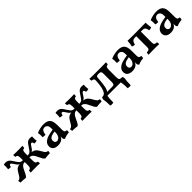

<svg xmlns="http://www.w3.org/2000/svg" viewBox="382 -1940 3587 3587"><g transform="rotate(-45 2176.0 -146.5)"><path d="M681 9Q659 -5 643 -32.5Q627 -60 613 -91.5Q599 -123 583 -151.5Q567 -180 543.5 -198.5Q520 -217 485 -216V-264Q516 -264 534.5 -272Q553 -280 567.5 -297.5Q582 -315 599 -341Q624 -380 644 -408Q664 -436 687.5 -450Q711 -464 744 -464Q758 -464 772.5 -462Q787 -460 797 -458Q796 -441 795.5 -420Q795 -399 796.5 -378Q798 -357 801 -340Q787 -336 768.5 -334Q750 -332 734 -333Q728 -364 721.5 -372.5Q715 -381 705 -381Q689 -381 676.5 -366.5Q664 -352 648 -325Q636 -305 625.5 -291Q615 -277 601 -267Q587 -257 564 -247L553 -258Q600 -256 628 -245Q656 -234 676.5 -211Q697 -188 719 -148Q738 -115 751 -95Q764 -75 779.5 -65.5Q795 -56 819 -53Q819 -37 817 -23.5Q815 -10 810 0Q793 0 772 0.5Q751 1 728.5 3Q706 5 681 9ZM166 9Q142 5 119 3Q96 1 75 0.5Q54 0 37 0Q32 -10 30 -23.5Q28 -37 28 -53Q52 -56 67 -65.5Q82 -75 95.5 -95Q109 -115 128 -148Q150 -188 170.5 -211Q191 -234 219 -245Q247 -256 294 -258L283 -247Q260 -257 246 -267Q232 -277 222 -291Q212 -305 199 -325Q183 -352 170.5 -366.5Q158 -381 142 -381Q132 -381 125.5 -372.5Q119 -364 113 -333Q98 -332 79 -334Q60 -336 46 -340Q49 -357 50.5 -378Q52 -399 52 -420Q52 -441 50 -458Q61 -460 75 -462Q89 -464 102 -464Q136 -464 159.5 -450Q183 -436 203.5 -408Q224 -380 248 -341Q265 -315 279 -297.5Q293 -280 312.5 -272Q332 -264 362 -264V-216Q327 -217 303.5 -198.5Q280 -180 264 -151.5Q248 -123 234 -91.5Q220 -60 204.5 -32.5Q189 -5 166 9ZM302 3Q302 -15 303 -27.5Q304 -40 308 -51Q337 -51 349.5 -69Q362 -87 362 -138V-320Q362 -371 349.5 -389Q337 -407 308 -407Q304 -418 303 -431Q302 -444 302 -461Q324 -460 356.5 -459Q389 -458 423 -458Q458 -458 490.5 -459Q523 -460 545 -461Q545 -444 544 -431Q543 -418 538 -407Q510 -407 497.5 -389Q485 -371 485 -320V-138Q485 -87 497.5 -69Q510 -51 538 -51Q543 -40 544 -27.5Q545 -15 545 3Q523 1 490.5 0.5Q458 0 423 0Q389 0 356.5 0.5Q324 1 302 3Z M1202 9Q1187 3 1180 -10.5Q1173 -24 1173 -49Q1173 -60 1175 -75Q1177 -90 1181 -103L1184 -105Q1178 -83 1166 -62.5Q1154 -42 1137 -28Q1118 -12 1090 -2.5Q1062 7 1025 7Q959 7 923.5 -22Q888 -51 888 -103Q888 -141 906 -168.5Q924 -196 954 -215Q984 -234 1019.5 -245.5Q1055 -257 1091.5 -263.5Q1128 -270 1159 -275Q1159 -309 1157.5 -329.5Q1156 -350 1151.5 -363.5Q1147 -377 1137 -387Q1126 -401 1111 -407.5Q1096 -414 1079 -414Q1049 -414 1031.5 -396Q1014 -378 1006 -351.5Q998 -325 996 -301Q977 -301 958 -302.5Q939 -304 926 -309Q928 -336 927 -367Q926 -398 920 -425Q962 -445 1013 -456Q1064 -467 1108 -467Q1158 -467 1189.5 -455Q1221 -443 1238 -425Q1261 -402 1271 -363.5Q1281 -325 1281 -256V-160Q1281 -130 1285.5 -112.5Q1290 -95 1302.5 -88Q1315 -81 1341 -80Q1343 -66 1341.5 -51Q1340 -36 1334 -23Q1302 -22 1266.5 -13.5Q1231 -5 1202 9ZM1066 -65Q1087 -65 1108.5 -79Q1130 -93 1144.5 -121.5Q1159 -150 1159 -195V-226Q1131 -222 1104.5 -215.5Q1078 -209 1057.5 -198.5Q1037 -188 1025 -171Q1013 -154 1013 -127Q1013 -95 1029 -80Q1045 -65 1066 -65Z M2047 9Q2025 -5 2009 -32.5Q1993 -60 1979 -91.5Q1965 -123 1949 -151.5Q1933 -180 1909.5 -198.5Q1886 -217 1851 -216V-264Q1882 -264 1900.5 -272Q1919 -280 1933.5 -297.5Q1948 -315 1965 -341Q1990 -380 2010 -408Q2030 -436 2053.5 -450Q2077 -464 2110 -464Q2124 -464 2138.5 -462Q2153 -460 2163 -458Q2162 -441 2161.5 -420Q2161 -399 2162.5 -378Q2164 -357 2167 -340Q2153 -336 2134.5 -334Q2116 -332 2100 -333Q2094 -364 2087.5 -372.5Q2081 -381 2071 -381Q2055 -381 2042.5 -366.5Q2030 -352 2014 -325Q2002 -305 1991.5 -291Q1981 -277 1967 -267Q1953 -257 1930 -247L1919 -258Q1966 -256 1994 -245Q2022 -234 2042.5 -211Q2063 -188 2085 -148Q2104 -115 2117 -95Q2130 -75 2145.5 -65.5Q2161 -56 2185 -53Q2185 -37 2183 -23.5Q2181 -10 2176 0Q2159 0 2138 0.5Q2117 1 2094.5 3Q2072 5 2047 9ZM1532 9Q1508 5 1485 3Q1462 1 1441 0.5Q1420 0 1403 0Q1398 -10 1396 -23.5Q1394 -37 1394 -53Q1418 -56 1433 -65.5Q1448 -75 1461.5 -95Q1475 -115 1494 -148Q1516 -188 1536.5 -211Q1557 -234 1585 -245Q1613 -256 1660 -258L1649 -247Q1626 -257 1612 -267Q1598 -277 1588 -291Q1578 -305 1565 -325Q1549 -352 1536.5 -366.5Q1524 -381 1508 -381Q1498 -381 1491.5 -372.5Q1485 -364 1479 -333Q1464 -332 1445 -334Q1426 -336 1412 -340Q1415 -357 1416.5 -378Q1418 -399 1418 -420Q1418 -441 1416 -458Q1427 -460 1441 -462Q1455 -464 1468 -464Q1502 -464 1525.5 -450Q1549 -436 1569.5 -408Q1590 -380 1614 -341Q1631 -315 1645 -297.5Q1659 -280 1678.5 -272Q1698 -264 1728 -264V-216Q1693 -217 1669.5 -198.5Q1646 -180 1630 -151.5Q1614 -123 1600 -91.5Q1586 -60 1570.5 -32.5Q1555 -5 1532 9ZM1668 3Q1668 -15 1669 -27.5Q1670 -40 1674 -51Q1703 -51 1715.5 -69Q1728 -87 1728 -138V-320Q1728 -371 1715.5 -389Q1703 -407 1674 -407Q1670 -418 1669 -431Q1668 -444 1668 -461Q1690 -460 1722.5 -459Q1755 -458 1789 -458Q1824 -458 1856.5 -459Q1889 -460 1911 -461Q1911 -444 1910 -431Q1909 -418 1904 -407Q1876 -407 1863.5 -389Q1851 -371 1851 -320V-138Q1851 -87 1863.5 -69Q1876 -51 1904 -51Q1909 -40 1910 -27.5Q1911 -15 1911 3Q1889 1 1856.5 0.5Q1824 0 1789 0Q1755 0 1722.5 0.5Q1690 1 1668 3Z M2254 0V-51H2334L2344 -54H2507Q2544 -54 2556.5 -68Q2569 -82 2569 -122V-333Q2569 -366 2564.5 -380Q2560 -394 2548 -400Q2539 -404 2526.5 -405.5Q2514 -407 2504 -407Q2492 -407 2480 -405.5Q2468 -404 2459 -400Q2450 -397 2446 -390.5Q2442 -384 2440.5 -370.5Q2439 -357 2437 -331Q2429 -217 2416 -151.5Q2403 -86 2375 -51H2253Q2295 -51 2320.5 -87Q2346 -123 2359.5 -185.5Q2373 -248 2377 -329Q2380 -361 2377 -376.5Q2374 -392 2361 -398Q2348 -404 2321 -407Q2317 -418 2315.5 -431.5Q2314 -445 2314 -461Q2344 -460 2395.5 -459Q2447 -458 2531 -458Q2598 -458 2640 -458.5Q2682 -459 2708 -459.5Q2734 -460 2752 -461Q2752 -444 2750.5 -431Q2749 -418 2745 -407Q2716 -407 2703.5 -389Q2691 -371 2691 -320V-138Q2691 -87 2703.5 -69Q2716 -51 2745 -51V0ZM2696 168Q2698 119 2693 67.5Q2688 16 2679 -29V-51H2773Q2789 -32 2789 -3Q2783 29 2779.5 72.5Q2776 116 2777 168Q2760 174 2738 174Q2716 174 2696 168ZM2318 168Q2299 174 2277 174Q2255 174 2237 168Q2238 116 2235 72.5Q2232 29 2225 -3Q2225 -32 2242 -51H2336V-29Q2326 16 2321.5 67.5Q2317 119 2318 168Z M3164 9Q3149 3 3142 -10.5Q3135 -24 3135 -49Q3135 -60 3137 -75Q3139 -90 3143 -103L3146 -105Q3140 -83 3128 -62.5Q3116 -42 3099 -28Q3080 -12 3052 -2.5Q3024 7 2987 7Q2921 7 2885.5 -22Q2850 -51 2850 -103Q2850 -141 2868 -168.5Q2886 -196 2916 -215Q2946 -234 2981.5 -245.5Q3017 -257 3053.5 -263.5Q3090 -270 3121 -275Q3121 -309 3119.5 -329.5Q3118 -350 3113.5 -363.5Q3109 -377 3099 -387Q3088 -401 3073 -407.5Q3058 -414 3041 -414Q3011 -414 2993.5 -396Q2976 -378 2968 -351.5Q2960 -325 2958 -301Q2939 -301 2920 -302.5Q2901 -304 2888 -309Q2890 -336 2889 -367Q2888 -398 2882 -425Q2924 -445 2975 -456Q3026 -467 3070 -467Q3120 -467 3151.5 -455Q3183 -443 3200 -425Q3223 -402 3233 -363.5Q3243 -325 3243 -256V-160Q3243 -130 3247.5 -112.5Q3252 -95 3264.5 -88Q3277 -81 3303 -80Q3305 -66 3303.5 -51Q3302 -36 3296 -23Q3264 -22 3228.5 -13.5Q3193 -5 3164 9ZM3028 -65Q3049 -65 3070.5 -79Q3092 -93 3106.5 -121.5Q3121 -150 3121 -195V-226Q3093 -222 3066.5 -215.5Q3040 -209 3019.5 -198.5Q2999 -188 2987 -171Q2975 -154 2975 -127Q2975 -95 2991 -80Q3007 -65 3028 -65Z M3415 3Q3415 -9 3417 -24.5Q3419 -40 3422 -51Q3452 -52 3468 -57.5Q3484 -63 3490.5 -78Q3497 -93 3497 -123V-426H3619V-123Q3619 -94 3624.5 -79Q3630 -64 3646 -58Q3662 -52 3691 -51Q3694 -40 3695.5 -25Q3697 -10 3697 3Q3673 1 3638 0.5Q3603 0 3564 0Q3538 0 3509.5 0.5Q3481 1 3456 1.5Q3431 2 3415 3ZM3369 -312Q3350 -312 3335 -314.5Q3320 -317 3304 -325Q3312 -360 3316.5 -396.5Q3321 -433 3321 -460Q3344 -459 3368.5 -458.5Q3393 -458 3421.5 -458Q3450 -458 3484.5 -458Q3519 -458 3561 -458Q3613 -458 3656 -458.5Q3699 -459 3734.5 -459.5Q3770 -460 3799 -460Q3799 -433 3802.5 -398.5Q3806 -364 3812 -325Q3798 -318 3781.5 -315Q3765 -312 3746 -312Q3739 -363 3720 -384Q3701 -405 3658 -405H3468Q3435 -405 3416 -395.5Q3397 -386 3387 -365.5Q3377 -345 3369 -312Z M4181 9Q4166 3 4159 -10.5Q4152 -24 4152 -49Q4152 -60 4154 -75Q4156 -90 4160 -103L4163 -105Q4157 -83 4145 -62.5Q4133 -42 4116 -28Q4097 -12 4069 -2.5Q4041 7 4004 7Q3938 7 3902.5 -22Q3867 -51 3867 -103Q3867 -141 3885 -168.5Q3903 -196 3933 -215Q3963 -234 3998.5 -245.5Q4034 -257 4070.5 -263.5Q4107 -270 4138 -275Q4138 -309 4136.5 -329.5Q4135 -350 4130.5 -363.5Q4126 -377 4116 -387Q4105 -401 4090 -407.5Q4075 -414 4058 -414Q4028 -414 4010.5 -396Q3993 -378 3985 -351.5Q3977 -325 3975 -301Q3956 -301 3937 -302.5Q3918 -304 3905 -309Q3907 -336 3906 -367Q3905 -398 3899 -425Q3941 -445 3992 -456Q4043 -467 4087 -467Q4137 -467 4168.5 -455Q4200 -443 4217 -425Q4240 -402 4250 -363.5Q4260 -325 4260 -256V-160Q4260 -130 4264.5 -112.5Q4269 -95 4281.5 -88Q4294 -81 4320 -80Q4322 -66 4320.5 -51Q4319 -36 4313 -23Q4281 -22 4245.5 -13.5Q4210 -5 4181 9ZM4045 -65Q4066 -65 4087.5 -79Q4109 -93 4123.5 -121.5Q4138 -150 4138 -195V-226Q4110 -222 4083.5 -215.5Q4057 -209 4036.5 -198.5Q4016 -188 4004 -171Q3992 -154 3992 -127Q3992 -95 4008 -80Q4024 -65 4045 -65Z"/></g></svg>

Font: Vollkorn SemiBold
Style: Regular
Weight: 600
Designer: Friedrich Althausen
Foundry: Friedrich Althausen
Version: Version 5.000